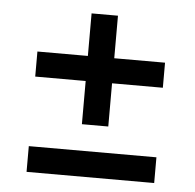

<svg xmlns="http://www.w3.org/2000/svg" viewBox="-42 -634 590 580"><g transform="rotate(5 253.0 -344.0)"><path d="M213 -255V-591H293V-255ZM60 -386V-462H447V-386ZM59 -97V-175H446V-97Z"/></g></svg>

Font: Bricolage Grotesque 28pt
Style: Regular
Weight: 400
Version: Version 1.001;gftools[0.9.33.dev8+g029e19f]